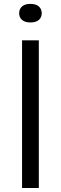

<svg xmlns="http://www.w3.org/2000/svg" viewBox="-20 -942 306 962"><path d="M90.5 0V-740H174.5V0ZM132.5 -829.5Q105 -829.5 90.5 -842Q76 -854.5 76 -875.5Q76 -897 90.5 -909.8Q105 -922.5 132.5 -922.5Q160 -922.5 174.5 -909.8Q189 -897 189 -875.5Q189 -854.5 174.5 -842Q160 -829.5 132.5 -829.5Z"/></svg>

Font: Encode Sans SmExp
Style: Regular
Weight: 400
Width: 6
Designer: Multiple Designers
Foundry: Impallari Type
Version: Version 3.002; ttfautohint (v1.8.3) -l 8 -r 50 -G 200 -x 14 